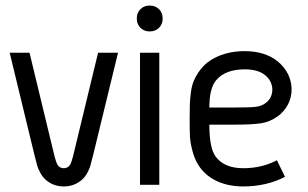

<svg xmlns="http://www.w3.org/2000/svg" viewBox="-20 -669 1115 695"><path d="M86.9 -478 173.8 -118.2Q183.1 -78.1 189.9 -69.8Q198.2 -60.1 210.9 -60.1Q223.6 -60.1 231.9 -69.8Q238.8 -78.1 248 -118.2L335 -478H407.2L317.9 -110.8Q310.1 -79.6 307.1 -69.1Q304.2 -58.6 295.7 -42.7Q287.1 -26.9 273.9 -16.1Q247.1 5.9 210.9 5.9Q174.8 5.9 147.9 -16.1Q134.8 -26.9 126.2 -42.7Q117.7 -58.6 114.7 -69.1Q111.8 -79.6 104 -110.8L15.1 -478ZM407.2 -478Z M488.3 -635.7Q501.5 -648.9 522 -648.9Q542.5 -648.9 555.7 -635.7Q568.8 -622.6 568.8 -602.1Q568.8 -581.5 555.7 -568.4Q542.5 -555.2 522 -555.2Q501.5 -555.2 488.3 -568.4Q475.1 -581.5 475.1 -602.1Q475.1 -622.6 488.3 -635.7ZM486.8 0V-478H556.6V0Z M760.7 -102.1Q792 -60.1 860.4 -60.1Q927.7 -60.1 982.4 -88.9L1011.7 -28.8Q943.8 5.9 860.4 5.9Q809.1 5.9 769 -11.7Q729 -29.3 704.6 -62Q686.5 -86.4 677.7 -118.7Q668.9 -150.9 667.7 -173.3Q666.5 -195.8 666.5 -238.8Q666.5 -275.9 667.2 -293.5Q668 -311 671.1 -335.2Q674.3 -359.4 681.9 -377.2Q689.5 -395 702.6 -413.1Q726.6 -446.8 769.5 -465.3Q812.5 -483.9 865.7 -483.9Q939 -483.9 985.4 -446.8Q1034.2 -405.8 1035.6 -346.2Q1035.6 -314.9 1021.7 -289.6Q1007.8 -264.2 985.4 -248Q956.5 -227.5 924.6 -222.7Q892.6 -217.8 829.6 -217.8H737.8Q737.8 -132.8 760.7 -102.1ZM965.8 -346.2Q964.4 -377 939.5 -397Q914.1 -418 865.7 -418Q795.9 -418 762.7 -378.9Q737.8 -350.1 737.8 -279.8H829.6Q883.8 -279.8 905.3 -282.2Q926.8 -284.7 941.4 -295.9Q965.8 -314 965.8 -346.2Z"/></svg>

Font: Gidolinya
Style: Regular
Weight: 400
Version: Version 1.0.3